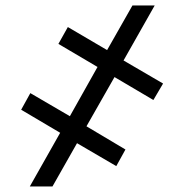

<svg xmlns="http://www.w3.org/2000/svg" viewBox="-20 -675 664 695"><path d="M293 -217.8 434.1 -133.8 400.9 -73.7 258.8 -156.7 169.9 0H87.9L197.8 -194.3L56.6 -277.8L89.8 -337.9L232.9 -254.4L333 -432.6L191.4 -516.1L225.6 -577.1L367.7 -493.7L459.5 -655.3H540L427.2 -456.1L570.3 -372.6L535.2 -313L394.5 -396Z"/></svg>

Font: MAUL
Style: Regular
Weight: 400
Designer: MAUL
Version: Version 1.0; 2020; ttfautohint (v1.8.3)